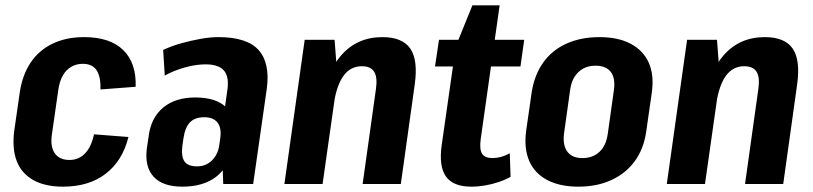

<svg xmlns="http://www.w3.org/2000/svg" viewBox="-20 -689 3046 719"><path d="M216 10Q149 10 105 -14.5Q61 -39 43 -85Q25 -131 33 -197L54 -343Q64 -409 95 -455Q126 -501 177 -525.5Q228 -550 295 -550Q392 -550 441.5 -501.5Q491 -453 488 -364L356 -354Q358 -401 342 -425.5Q326 -450 290 -450Q266 -450 247 -439Q228 -428 216 -407.5Q204 -387 199 -357L174 -183Q168 -139 185.5 -114.5Q203 -90 240 -90Q275 -90 298.5 -114.5Q322 -139 332 -186L461 -176Q439 -87 376 -38.5Q313 10 216 10Z M809 -192 832 -356Q838 -403 818 -425.5Q798 -448 750 -448Q714 -448 672.5 -436.5Q631 -425 597 -406L591 -502Q623 -517 659 -527Q695 -537 731 -543.5Q767 -550 798 -550Q905 -550 948.5 -501.5Q992 -453 979 -356L928 0H816ZM663 10Q589 10 555 -27.5Q521 -65 530 -134L537 -181Q546 -249 591.5 -286.5Q637 -324 711 -324Q789 -324 826.5 -287.5Q864 -251 855 -182L848 -135Q838 -65 790 -27.5Q742 10 663 10ZM718 -66Q751 -66 773.5 -88Q796 -110 801 -145L805 -173Q810 -210 794.5 -230Q779 -250 745 -250Q710 -250 691.5 -231Q673 -212 667 -171L663 -144Q658 -104 670.5 -85Q683 -66 718 -66Z M1388 -357Q1394 -400 1381 -420.5Q1368 -441 1335 -441Q1293 -441 1267 -406Q1241 -371 1230 -300L1172 -230L1179 -279Q1198 -413 1257.5 -481.5Q1317 -550 1412 -550Q1487 -550 1516.5 -507Q1546 -464 1533 -372L1481 0H1338ZM1121 -540H1233L1244 -394L1188 0H1045Z M1745 10Q1677 10 1650 -28Q1623 -66 1634 -145L1687 -516L1749 -669H1851L1780 -167Q1775 -129 1785.5 -113Q1796 -97 1824 -97Q1840 -97 1856.5 -101.5Q1873 -106 1889 -115L1892 -27Q1873 -16 1848 -7.5Q1823 1 1796.5 5.5Q1770 10 1745 10ZM1624 -540H1943L1929 -440H1609Z M2146 10Q2076 10 2029 -15Q1982 -40 1962 -86Q1942 -132 1950 -197L1971 -343Q1981 -408 2014 -454.5Q2047 -501 2101 -525.5Q2155 -550 2225 -550Q2295 -550 2342 -525Q2389 -500 2409.5 -454Q2430 -408 2421 -343L2400 -197Q2391 -132 2357.5 -86Q2324 -40 2270 -15Q2216 10 2146 10ZM2161 -97Q2200 -97 2225 -120.5Q2250 -144 2256 -188L2279 -352Q2285 -397 2267 -420Q2249 -443 2210 -443Q2184 -443 2164.5 -432.5Q2145 -422 2132 -402Q2119 -382 2115 -352L2092 -188Q2087 -144 2105 -120.5Q2123 -97 2161 -97Z M2820 -357Q2826 -400 2813 -420.5Q2800 -441 2767 -441Q2725 -441 2699 -406Q2673 -371 2662 -300L2604 -230L2611 -279Q2630 -413 2689.5 -481.5Q2749 -550 2844 -550Q2919 -550 2948.5 -507Q2978 -464 2965 -372L2913 0H2770ZM2553 -540H2665L2676 -394L2620 0H2477Z"/></svg>

Font: Pathway Extreme Condensed
Style: Bold Italic
Weight: 700
Width: 3
Italic angle: -8°
Version: Version 1.001;gftools[0.9.26]